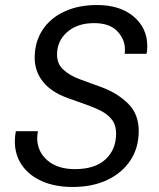

<svg xmlns="http://www.w3.org/2000/svg" viewBox="-20 -732 631 764"><path d="M269 12Q199 12 147 -11Q95 -34 67 -75Q39 -116 39 -170Q39 -179 40 -189.5Q41 -200 43 -210H131Q130 -203 129 -196.5Q128 -190 128 -183Q128 -129 168.5 -94Q209 -59 278 -59Q358 -59 400 -98Q442 -137 442 -201Q442 -234 425.5 -255.5Q409 -277 381.5 -291Q354 -305 319.5 -317Q285 -329 249 -342Q183 -366 150.5 -407.5Q118 -449 118 -502Q118 -565 149 -612.5Q180 -660 236 -686Q292 -712 366 -712Q458 -712 512 -666Q566 -620 566 -549Q566 -542 565.5 -534Q565 -526 563 -518H476Q477 -523 477 -527.5Q477 -532 477 -537Q477 -576 446.5 -608Q416 -640 354 -640Q288 -640 247.5 -604.5Q207 -569 207 -515Q207 -477 232 -455Q258 -431 298 -416.5Q338 -402 387 -384Q448 -361 490 -319.5Q532 -278 532 -211Q532 -144 499 -94Q466 -44 407 -16Q348 12 269 12Z"/></svg>

Font: Rethink Sans
Style: Italic
Weight: 400
Italic angle: -10°
Designer: The Rethink Sans project authors (Hans Thiessen). DM Sans designed by Colophon Foundry.
Foundry: Rethink Communications LLC
Version: Version 1.001